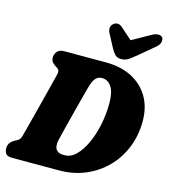

<svg xmlns="http://www.w3.org/2000/svg" viewBox="-134 -1049 1018 1154"><g transform="rotate(15 375.5 -471.5)"><path d="M0 -47Q0.5 -67.5 11.2 -81.2Q22 -95 34.5 -101.5L49.5 -109.5Q61 -115.5 67.2 -123Q73.5 -130.5 78 -149.5Q88 -187.5 102 -241.2Q116 -295 131 -353.5Q146 -412 159.5 -465.5Q173 -519 182.5 -556.5Q189 -581.5 169.5 -593.5L156 -602Q143.5 -610.5 136.8 -620Q130 -629.5 129.5 -644.5Q130 -669.5 144.5 -684.8Q159 -700 186.5 -700H447Q539.5 -700 607.8 -664.8Q676 -629.5 713.5 -565.8Q751 -502 751 -415.5Q751 -326.5 720.2 -250.5Q689.5 -174.5 634 -118.5Q578.5 -62.5 504 -31.2Q429.5 0 342 0H48.5Q20 0 10.2 -13.5Q0.5 -27 0 -47ZM352 -97Q388.5 -97 420.5 -128.5Q452.5 -160 477 -213Q501.5 -266 515.5 -332Q529.5 -398 529.5 -467Q529.5 -537 507 -570Q484.5 -603 450.5 -603H446.5Q425 -603 409.2 -586.5Q393.5 -570 382 -527.5Q377 -509 365.8 -467Q354.5 -425 341 -372.5Q327.5 -320 314.5 -268.5Q301.5 -217 292.5 -180Q282.5 -137 296.2 -117Q310 -97 339 -97ZM621 -792.5Q595 -771 575 -757Q555 -743 529.5 -743Q504 -743 490.8 -756.2Q477.5 -769.5 465 -792.5L421 -875.5Q412.5 -891.5 414 -907Q415.5 -922.5 427.5 -932.5Q455 -955 483.5 -929.5L554.5 -867L665.5 -929.5Q689 -943 707 -943Q725 -943 733.5 -932.5Q740 -924 737.5 -906Q735 -888 714 -870.5Z"/></g></svg>

Font: Fraunces 144pt S100 Black
Style: Italic
Weight: 900
Italic angle: -16°
Version: Version 1.000; ttfautohint (v1.8.3)